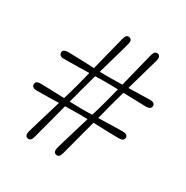

<svg xmlns="http://www.w3.org/2000/svg" viewBox="-161 -835 942 972"><g transform="rotate(30 309.5 -349.0)"><path d="M242.5 -344Q238 -325.5 230.8 -299Q223.5 -272.5 215.5 -242.2Q207.5 -212 199.2 -180Q191 -148 183 -118.2Q175 -88.5 168.2 -63Q161.5 -37.5 157 -20Q149.5 6 130.5 2Q120.5 0 117.5 -8.8Q114.5 -17.5 118 -30.5Q122.5 -47.5 130 -72.5Q137.5 -97.5 146.5 -127.5Q155.5 -157.5 165 -189.2Q174.5 -221 183.8 -251.8Q193 -282.5 200.8 -309Q208.5 -335.5 213.5 -355Q218.5 -373.5 225 -399.5Q231.5 -425.5 239 -455.2Q246.5 -485 254.2 -516.5Q262 -548 269.5 -577.8Q277 -607.5 283.5 -633Q290 -658.5 294.5 -676Q302 -704 321 -699Q331 -696.5 333.8 -687.8Q336.5 -679 332.5 -664.5Q328 -647.5 321 -622.8Q314 -598 305.5 -568.2Q297 -538.5 288 -507.2Q279 -476 270.5 -445.5Q262 -415 254.8 -389Q247.5 -363 242.5 -344ZM332 -472Q349 -472 373 -472.5Q397 -473 424.5 -473.5Q452 -474 479.5 -474.8Q507 -475.5 530.5 -476Q554 -476.5 570.5 -477Q583.5 -477 591 -472Q598.5 -467 598.5 -457.5Q598.5 -447.5 591 -442.2Q583.5 -437 570 -436.5Q555 -437 531.5 -437.5Q508 -438 480.8 -438.8Q453.5 -439.5 425.8 -440.5Q398 -441.5 373.5 -442Q349 -442.5 331.5 -442.5Q314 -442 289 -441.8Q264 -441.5 235.5 -440.8Q207 -440 178.8 -439.5Q150.5 -439 126.2 -438.8Q102 -438.5 86 -438.5Q74 -438 67 -443.5Q60 -449 59.5 -459Q59.5 -469 66.8 -473.8Q74 -478.5 86 -479Q102.5 -479 127 -478.2Q151.5 -477.5 179.8 -476.5Q208 -475.5 236.2 -474.2Q264.5 -473 289.5 -472.2Q314.5 -471.5 332 -472ZM293 -234.5Q275.5 -234.5 250.2 -234Q225 -233.5 196.2 -233Q167.5 -232.5 139.2 -231.8Q111 -231 86.8 -230.8Q62.5 -230.5 46.5 -230.5Q34.5 -230.5 27.5 -235.8Q20.5 -241 20 -251Q20 -261 27.2 -266Q34.5 -271 46.5 -271Q63.5 -271 88 -270.2Q112.5 -269.5 140.8 -268.5Q169 -267.5 197.5 -266.5Q226 -265.5 251 -264.8Q276 -264 293.5 -264Q310 -264 334.2 -264.5Q358.5 -265 386 -265.8Q413.5 -266.5 440.8 -267.2Q468 -268 491.5 -268.5Q515 -269 531.5 -269Q544 -269 551.8 -264.2Q559.5 -259.5 559.5 -250Q559.5 -239.5 551.8 -234.2Q544 -229 531 -229Q515.5 -229 492.2 -229.5Q469 -230 441.8 -231Q414.5 -232 386.8 -232.8Q359 -233.5 334.5 -234Q310 -234.5 293 -234.5ZM323 -20Q316 6 297 2Q287 0 284 -8.8Q281 -17.5 284 -30.5Q288.5 -47.5 296 -72.5Q303.5 -97.5 312.5 -127.5Q321.5 -157.5 331 -189.2Q340.5 -221 350 -251.8Q359.5 -282.5 367 -309Q374.5 -335.5 380 -355Q385 -373.5 391.5 -399.5Q398 -425.5 405.5 -455.5Q413 -485.5 420.8 -516.8Q428.5 -548 436 -577.8Q443.5 -607.5 449.8 -633Q456 -658.5 460.5 -676Q468.5 -704 487.5 -699Q497 -696.5 500 -687.8Q503 -679 499 -664.5Q494 -647.5 487 -622.8Q480 -598 471.5 -568.2Q463 -538.5 454 -507.2Q445 -476 436.5 -445.5Q428 -415 420.8 -389Q413.5 -363 408.5 -344Q404 -325.5 397 -299Q390 -272.5 382 -242.2Q374 -212 365.5 -180.2Q357 -148.5 349 -118.5Q341 -88.5 334.5 -63Q328 -37.5 323 -20Z"/></g></svg>

Font: Fraunces 48pt Soft Wonky Light
Style: Regular
Weight: 300
Version: Version 1.000;[b76b70a41]